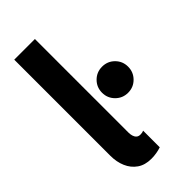

<svg xmlns="http://www.w3.org/2000/svg" viewBox="-239 -809 873 873"><g transform="rotate(-45 197.5 -372.0)"><path d="M174.7 7.8Q133.9 7.8 106.7 -11.1Q79.4 -30.1 65.6 -62.2Q51.8 -94.2 51.8 -134.2V-752H184.6V-149.9Q184.6 -139.3 187.4 -129.2Q190.2 -119 197.2 -112.2Q204.2 -105.3 217.1 -105.3Q229.3 -105.3 237.9 -109.3V-2.5Q224.8 2.1 208 5Q191.3 7.8 174.7 7.8ZM311.7 -279.4Q276.6 -279.4 252.2 -303.9Q227.7 -328.5 227.7 -363.3Q227.7 -398.5 252.2 -422.9Q276.7 -447.2 311.6 -447.2Q346.8 -447.2 371.1 -422.9Q395.5 -398.5 395.5 -363.5Q395.5 -328.4 371.1 -303.9Q346.8 -279.4 311.7 -279.4Z"/></g></svg>

Font: Reddit Sans Condensed
Style: Regular
Weight: 400
Designer: Stephen Hutchings
Foundry: Reddit
Version: Version 1.014